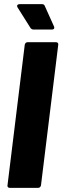

<svg xmlns="http://www.w3.org/2000/svg" viewBox="-20 -903 300 923"><path d="M16 -12 99 -688Q100 -693 103.5 -696.5Q107 -700 112 -700H250Q255 -700 258 -696.5Q261 -693 260 -688L177 -12Q176 -7 172.5 -3.5Q169 0 164 0H26Q21 0 18 -3.5Q15 -7 16 -12ZM241 -770Q241 -761 229 -761H141Q133 -761 127 -768L64 -868Q62 -872 62 -874Q62 -878 65.5 -880.5Q69 -883 74 -883H182Q192 -883 195 -875L240 -775Q241 -773 241 -770Z"/></svg>

Font: Barlow Condensed ExtraBold
Style: Italic
Weight: 800
Width: 3
Italic angle: -7°
Designer: Jeremy Tribby
Foundry: Tribby Type
Version: Version 1.408